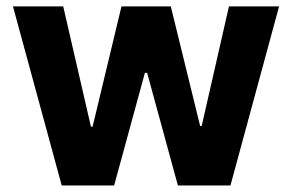

<svg xmlns="http://www.w3.org/2000/svg" viewBox="-20 -565 890 585"><path d="M168 0 19.5 -545.5H172.6L257.1 -179H262.1L350.1 -545.5H500.4L589.8 -181.1H594.5L677.6 -545.5H830.3L682.2 0H522L428.3 -343H421.5L327.8 0Z"/></svg>

Font: Inter Zeller
Style: Bold
Weight: 700
Designer: Rasmus Andersson; Joe Bland
Foundry: zeller
Version: Version 3.015;git-dec3a8cb1